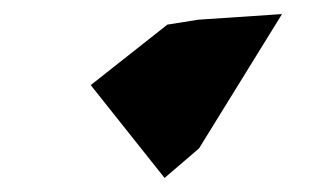

<svg xmlns="http://www.w3.org/2000/svg" viewBox="-20 -793 467 273"><path d="M218 -758 109 -672 214 -540 263 -582 381 -773 262 -765Z"/></svg>

Font: Asimov Silicon
Style: Regular
Weight: 400
Designer: Google
Version: Version 2.000980; 2014